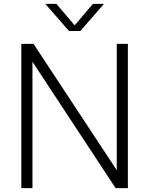

<svg xmlns="http://www.w3.org/2000/svg" viewBox="-20 -965 765 985"><path d="M89.5 0V-740H152L597 -64.5H579V-740H636V0H573L128.5 -675.5H146.5V0ZM334 -806 212.5 -945H269.5L370.5 -826H355.5L456.5 -945H513.5L392 -806Z"/></svg>

Font: Encode Sans Condensed Thin Light
Style: Regular
Weight: 300
Version: Version 3.002